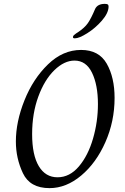

<svg xmlns="http://www.w3.org/2000/svg" viewBox="-20 -962 646 992"><path d="M62 -231Q62 -333 106.5 -444Q151 -555 228 -629.5Q305 -704 399 -704Q491 -704 531.5 -633Q572 -562 572 -456Q572 -335 524.5 -227.5Q477 -120 399.5 -55Q322 10 236 10Q135 10 98.5 -67Q62 -144 62 -231ZM486 -424Q486 -523 455.5 -586Q425 -649 365 -649Q312 -649 261 -599.5Q210 -550 178 -463Q146 -376 146 -269Q146 -161 180.5 -103.5Q215 -46 277 -46Q340 -46 387.5 -102Q435 -158 460.5 -245.5Q486 -333 486 -424ZM357 -771Q357 -776 362.5 -781Q368 -786 373.5 -789.5Q379 -793 382 -795Q417 -818 434 -842.5Q451 -867 472 -917Q485 -942 521 -942Q533 -942 537 -939Q541 -936 541 -927Q540 -894 506.5 -855.5Q473 -817 431 -790.5Q389 -764 367 -764Q361 -764 359 -765.5Q357 -767 357 -771Z"/></svg>

Font: Charm
Style: Regular
Weight: 400
Designer: Katatrad Aksorn Co.,Ltd.
Foundry: Cadson Demak Co.,Ltd.
Version: Version 1.001